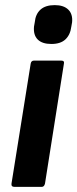

<svg xmlns="http://www.w3.org/2000/svg" viewBox="-20 -731 302 751"><path d="M37 0Q23 0 25 -13L100 -482Q102 -494 113 -494H219Q233 -494 230 -482L156 -13Q153 0 143 0ZM181 -559Q145 -559 127.5 -576.5Q110 -594 113 -627L116 -644Q119 -676 138.5 -693.5Q158 -711 194 -711Q229 -711 247 -693.5Q265 -676 262 -644L259 -627Q255 -595 236 -577Q217 -559 181 -559Z"/></svg>

Font: Sofia Sans Semi Condensed ExtraBold
Style: Italic
Weight: 800
Italic angle: -9°
Version: Version 4.100